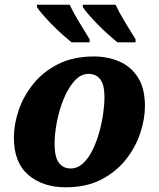

<svg xmlns="http://www.w3.org/2000/svg" viewBox="-20 -786 676 816"><path d="M259 10Q162 10 100.5 -42.5Q39 -95 39 -201Q39 -258 59.5 -318Q80 -378 122 -430Q164 -482 228 -514Q292 -546 379 -546Q438 -546 487.5 -524.5Q537 -503 566.5 -456.5Q596 -410 596 -335Q596 -280 576 -220Q556 -160 515 -108Q474 -56 410.5 -23Q347 10 259 10ZM280 -70Q309 -70 332.5 -91.5Q356 -113 373 -147.5Q390 -182 401.5 -223Q413 -264 418.5 -303.5Q424 -343 424 -373Q424 -426 406 -449Q388 -472 357 -472Q323 -472 296 -441.5Q269 -411 250 -364Q231 -317 221.5 -266.5Q212 -216 212 -175Q212 -119 230 -94.5Q248 -70 280 -70ZM479 -606Q462 -620 440 -639.5Q418 -659 396.5 -681Q375 -703 357.5 -723Q340 -743 332 -756V-766H471Q487 -732 511 -692.5Q535 -653 556 -619V-606ZM284 -606Q267 -620 245 -639.5Q223 -659 201.5 -681Q180 -703 162.5 -723Q145 -743 137 -756V-766H276Q292 -732 316 -692.5Q340 -653 361 -619V-606Z"/></svg>

Font: Noto Serif ExtraBold
Style: Italic
Weight: 800
Italic angle: -12°
Designer: Monotype Design Team
Foundry: Monotype Imaging Inc.
Version: Version 2.013